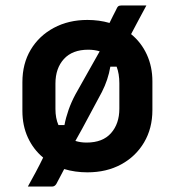

<svg xmlns="http://www.w3.org/2000/svg" viewBox="-20 -620 640 703"><path d="M300 -547Q343 -547 381 -536Q387 -548 392.5 -559.5Q398 -571 404 -582Q409 -594 413 -597Q417 -600 425 -600H516Q501 -572 487 -546Q473 -520 460 -495Q497 -465 517.5 -420.5Q538 -376 538 -322V-217Q538 -150 507.5 -98.5Q477 -47 423.5 -18Q370 11 300 11Q255 11 215 -1Q207 14 199.5 28.5Q192 43 186 54Q180 63 171 63H82Q94 42 110.5 11Q127 -20 138 -43Q102 -73 82 -116.5Q62 -160 62 -214V-319Q62 -387 92.5 -438Q123 -489 177 -518Q231 -547 300 -547ZM303 -438Q245 -438 214 -404Q183 -370 183 -314V-221Q183 -187 194 -162H216Q221 -189 231 -217.5Q241 -246 256 -274Q279 -314 301 -354Q323 -394 345 -432Q326 -438 303 -438ZM353 -283Q329 -239 305 -193.5Q281 -148 256 -104Q275 -98 297 -98Q356 -98 386.5 -132.5Q417 -167 417 -222V-315Q417 -350 407 -376H384Q376 -328 353 -283Z"/></svg>

Font: Recursive Mn Lnr St SmB
Style: Regular
Weight: 600
Monospace: yes
Version: Version 1.079;hotconv 1.0.112;makeotfexe 2.5.65598; ttfautoh